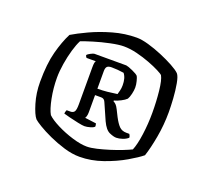

<svg xmlns="http://www.w3.org/2000/svg" viewBox="-93 -841 798 731"><g transform="rotate(20 306.0 -475.5)"><path d="M294 -225Q264 -225 231 -235Q198 -245 168.5 -258.5Q139 -272 118.5 -284.5Q98 -297 92 -303Q80 -317 68 -357Q56 -397 56 -442Q56 -515 69 -564Q82 -613 100 -648Q123 -662 162.5 -680.5Q202 -699 249.5 -712.5Q297 -726 345 -726Q365 -726 393 -718Q421 -710 449.5 -698Q478 -686 501 -673.5Q524 -661 534 -651Q542 -642 547 -614.5Q552 -587 554 -555.5Q556 -524 556 -501Q556 -449 547 -399Q538 -349 527 -316Q509 -301 472 -279.5Q435 -258 388 -241.5Q341 -225 294 -225ZM307 -271Q323 -271 346.5 -276.5Q370 -282 395.5 -290Q421 -298 442.5 -306.5Q464 -315 476 -321Q486 -345 492 -388.5Q498 -432 498 -477Q498 -523 493.5 -565Q489 -607 480 -623Q477 -627 459.5 -636Q442 -645 417 -654.5Q392 -664 364 -671Q336 -678 310 -678Q290 -678 256.5 -671Q223 -664 192 -654.5Q161 -645 146 -639Q137 -622 129 -594.5Q121 -567 116 -536Q111 -505 111 -479Q111 -437 119 -396.5Q127 -356 138 -337Q152 -323 182.5 -307.5Q213 -292 247.5 -281.5Q282 -271 307 -271ZM272 -341Q264 -341 245 -345Q226 -349 208 -353.5Q190 -358 184 -360Q184 -366 188 -375H203Q214 -375 219 -382Q224 -389 224 -412V-562Q224 -585 229 -588H191Q186 -594 186 -598Q189 -602 199.5 -607.5Q210 -613 214 -613H343Q351 -612 370 -603.5Q389 -595 394 -589Q397 -584 400.5 -570.5Q404 -557 404 -545Q404 -534 400.5 -519Q397 -504 392 -496Q385 -489 370.5 -481.5Q356 -474 344 -471V-468Q350 -465 355 -460Q360 -455 366 -443L379 -417Q391 -394 402 -383Q413 -372 431 -372H443Q444 -370 446 -366.5Q448 -363 448 -358Q439 -350 425.5 -345.5Q412 -341 401 -341Q390 -341 373 -348.5Q356 -356 342 -386L312 -454Q307 -466 295 -466H270V-397Q270 -387 268 -380.5Q266 -374 264 -372L310 -366Q312 -359 312 -354Q309 -349 295.5 -345Q282 -341 272 -341ZM270 -492Q290 -492 310 -494Q330 -496 349 -499Q351 -506 353.5 -515.5Q356 -525 356 -537Q356 -551 353 -562.5Q350 -574 343 -583Q317 -587 294 -587Q280 -587 275 -581.5Q270 -576 270 -563Z"/></g></svg>

Font: Texturina
Style: Regular
Weight: 400
Designer: Guillermo Torres Carreño
Foundry: Omnibus-Type
Version: Version 1.002; ttfautohint (v1.8.3)